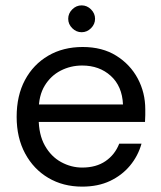

<svg xmlns="http://www.w3.org/2000/svg" viewBox="-20 -683 598 715"><path d="M286 12Q215 12 160 -20.5Q105 -53 73.5 -111.5Q42 -170 42 -248Q42 -327 73 -385Q104 -443 159.5 -475.5Q215 -508 288 -508Q361 -508 413 -475.5Q465 -443 493 -390.5Q521 -338 521 -276Q521 -266 521 -254.5Q521 -243 520 -229H105V-294H438Q435 -362 392.5 -400.5Q350 -439 286 -439Q243 -439 206 -420Q169 -401 146.5 -364Q124 -327 124 -271V-243Q124 -182 147 -141Q170 -100 207.5 -79.5Q245 -59 286 -59Q338 -59 373 -83Q408 -107 424 -148H507Q494 -102 464 -66Q434 -30 389.5 -9Q345 12 286 12ZM284 -563Q264 -563 249 -578Q234 -593 234 -613Q234 -633 249 -648Q264 -663 284 -663Q304 -663 319 -648Q334 -633 334 -613Q334 -593 319 -578Q304 -563 284 -563Z"/></svg>

Font: DM Sans 28pt
Style: Regular
Weight: 400
Version: Version 4.004;gftools[0.9.30]